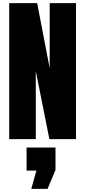

<svg xmlns="http://www.w3.org/2000/svg" viewBox="-20 -879 538 1213"><path d="M38.1 0V-859.4H214.8L293.9 -447.8V-859.4H460V0H292L206.1 -429.7V0ZM177.7 314 210 198.7H147.9V53.2H330.6V194.3L280.8 314Z"/></svg>

Font: webenart
Style: Regular
Weight: 400
Designer: Vernon Adams
Foundry: Vernon Adams
Version: Version 2.116; ttfautohint (v1.8.3)